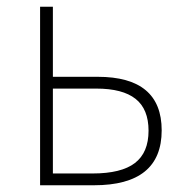

<svg xmlns="http://www.w3.org/2000/svg" viewBox="-20 -550 570 570"><path d="M99 0V-530H137V-322H270Q460 -322 460 -163Q460 0 259 0ZM137 -35H255Q340 -35 380.5 -66Q421 -97 421 -162Q421 -226 382.5 -256.5Q344 -287 266 -287H137Z"/></svg>

Font: Noto Sans Mono Condensed ExtraLight
Style: Regular
Weight: 200
Width: 3
Designer: Monotype Design Team
Foundry: Monotype Imaging Inc.
Version: Version 2.014; ttfautohint (v1.8.4.7-5d5b)